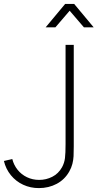

<svg xmlns="http://www.w3.org/2000/svg" viewBox="-20 -950 500 984"><path d="M0 -125 43 -135Q50.5 -104.5 70 -80Q89.5 -55.5 118.2 -41.8Q147 -28 181 -28Q216.5 -28 248 -44Q279.5 -60 298 -93Q310 -115.5 313 -140Q316 -164.5 316 -212V-720H358V-212V-200.5Q358 -168.5 357 -149.2Q356 -130 351 -110.2Q346 -90.5 335 -71Q311.5 -29.5 270.5 -7.8Q229.5 14 179 14Q136 14 98.8 -3.2Q61.5 -20.5 35.8 -52Q10 -83.5 0 -125ZM314 -930H360L460 -810H410L337 -895L264 -810H214Z"/></svg>

Font: Tap Sans
Style: Regular
Weight: 400
Designer: Tap Payments
Foundry: Tap Payments
Version: Version 1.001;Glyphs 3.1.2 (3151)